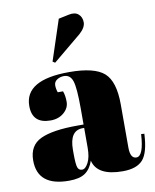

<svg xmlns="http://www.w3.org/2000/svg" viewBox="-85 -815 719 890"><g transform="rotate(-10 274.5 -370.0)"><path d="M250 -235H279V-312Q279 -407 268.5 -439.5Q258 -472 228 -472Q210 -472 195.5 -462.5Q181 -453 181 -436.5Q181 -420 187 -403H212Q220 -382 220 -352.5Q220 -323 195 -301.5Q170 -280 132 -280Q46 -280 46 -363Q46 -486 255 -486Q374 -486 419.5 -445.5Q465 -405 465 -297V-94Q465 -42 494 -42Q528 -42 534 -145L549 -144Q545 -56 516 -23Q487 10 421 10Q301 10 283 -64Q270 -26 244 -8Q218 10 168 10Q20 10 20 -111Q20 -182 76.5 -208.5Q133 -235 250 -235ZM279 -126V-219H272Q210 -219 210 -128V-112Q210 -60 215.5 -45Q221 -30 236.5 -30Q252 -30 265.5 -55.5Q279 -81 279 -126ZM188 -547 251 -738 298 -748Q329 -755 345.5 -740.5Q362 -726 362 -701.5Q362 -677 333 -651L199 -540Z"/></g></svg>

Font: Abril Fatface
Style: Regular
Weight: 400
Designer: Veronika Burian, Jos Scaglione
Foundry: TypeTogether
Version: Version 1.001